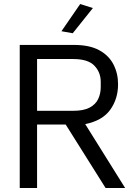

<svg xmlns="http://www.w3.org/2000/svg" viewBox="-20 -933 660 953"><path d="M78 0V-710H347Q424 -710 472 -684Q520 -658 543 -613.5Q566 -569 566 -515Q566 -442 527 -388Q488 -334 403 -317L601 0H504L306 -315H164V0ZM343 -640H164V-383H343Q395 -383 425 -399Q455 -415 467.5 -442Q480 -469 480 -500V-527Q480 -574 448.5 -607Q417 -640 343 -640ZM341 -768 285 -778 378 -913 441 -893Z"/></svg>

Font: Special Gothic
Style: Regular
Weight: 400
Designer: Alistair McCready
Foundry: Monolith
Version: Version 1.010; ttfautohint (v1.8.4.7-5d5b)